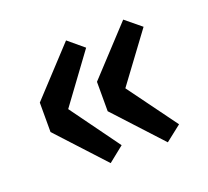

<svg xmlns="http://www.w3.org/2000/svg" viewBox="-85 -608 698 644"><g transform="rotate(-20 264.5 -286.0)"><path d="M208 -67 263 -111 136 -286 263 -459 208 -505 54 -339V-234ZM412 -67 468 -111 340 -286 468 -459 412 -505 258 -339V-234Z"/></g></svg>

Font: Source Han Sans Old Style Bold
Style: Regular
Weight: 700
Designer: Ryoko NISHIZUKA (kana & ideographs); Paul D. Hunt (Latin, Greek & Cyrillic); Wenlong ZHANG (bopomofo); Sandoll Communica
Foundry: Adobe Systems Incorporated
Version: Version 1.004;PS 1.004;hotconv 1.0.81;makeotf.lib2.5.63406